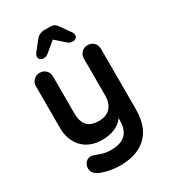

<svg xmlns="http://www.w3.org/2000/svg" viewBox="-224 -858 1039 1169"><g transform="rotate(-30 295.5 -273.0)"><path d="M402 -474V-218C402 -141 362 -100 293 -100C225 -100 185 -131 185 -218V-474C185 -509 160 -535 125 -535C90 -535 65 -509 65 -474V-182C65 -66 139 10 251 10C320 10 371 -11 404 -55V-45C404 57 353 90 265 90C219 90 185 73 169 68C158 64 150 61 139 61C109 61 89 88 89 118C89 143 105 162 138 176C169 189 222 200 268 200C408 200 522 135 522 -49V-474C522 -509 497 -535 462 -535C427 -535 402 -509 402 -474ZM398 -599C416 -599 428 -611 428 -624C428 -635 427 -641 416 -655L372 -717C357 -739 345 -746 318 -746H282C255 -746 236 -736 221 -717L172 -655C161 -641 160 -635 160 -624C160 -611 172 -599 190 -599C215 -599 221 -608 239 -623L296 -670L349 -623C367 -608 373 -599 398 -599Z"/></g></svg>

Font: Hotpoint
Style: Bold
Weight: 700
Designer: Andrew Paglinawan, Luciano Perondi, Riccardo Olocco
Foundry: CAST Cooperativa Anonima Servizi Tipografici
Version: Version 1.000;PS 2.1;hotconv 16.6.51;makeotf.lib2.5.65220